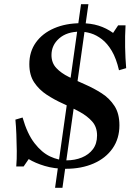

<svg xmlns="http://www.w3.org/2000/svg" viewBox="-20 -790 648 910"><path d="M241 100 364 -770H399L276 100ZM224 -529Q224 -492 247 -467.5Q270 -443 307 -425Q344 -407 385 -389Q426 -371 462.5 -347.5Q499 -324 522.5 -288Q546 -252 546 -196Q546 -133 513.5 -86.5Q481 -40 423.5 -15Q366 10 292 10Q237 10 192 -3.5Q147 -17 116 -36L92 -1H57Q60 -35 59.5 -75Q59 -115 57.5 -153.5Q56 -192 53 -223L87 -233Q109 -156 143.5 -111.5Q178 -67 217.5 -48.5Q257 -30 295 -30Q335 -30 368 -43.5Q401 -57 420.5 -83Q440 -109 440 -148Q440 -188 417 -214Q394 -240 357.5 -260Q321 -280 279.5 -298.5Q238 -317 201.5 -341Q165 -365 142 -399.5Q119 -434 119 -486Q119 -545 150 -588.5Q181 -632 236.5 -656Q292 -680 364 -680Q410 -680 447 -668.5Q484 -657 516 -634L540 -670H575Q572 -619 573 -566.5Q574 -514 578 -467L544 -457Q531 -513 510 -548.5Q489 -584 463 -604Q437 -624 410.5 -632Q384 -640 359 -640Q297 -640 260.5 -608Q224 -576 224 -529Z"/></svg>

Font: Brygada 1918 SemiBold
Style: Italic
Weight: 600
Italic angle: -8°
Designer: Mateusz Machalski | Borys Kosmynka | Przemek Hoffer
Foundry: NIEPODLEGLA 2018
Version: Version 3.006